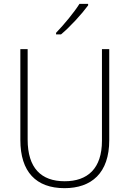

<svg xmlns="http://www.w3.org/2000/svg" viewBox="-20 -970 674 1000"><path d="M439 -942V-950H394C365 -904 315 -844 272 -799V-791H298C346 -831 406 -897 439 -942ZM549 -240V-714H511V-237C511 -92 436 -26 317 -26C194 -26 124 -95 124 -243V-714H86V-241C86 -75 168 10 316 10C456 10 549 -68 549 -240Z"/></svg>

Font: Noto Sans Gurmukhi UI SemiCondensed ExtraLight
Style: Regular
Weight: 200
Width: 4
Designer: Jelle Bosma - Monotype Design Team
Foundry: Monotype Imaging Inc.
Version: Version 2.004